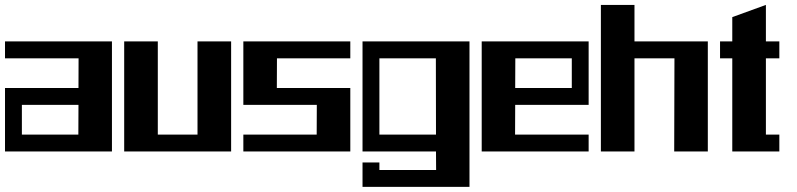

<svg xmlns="http://www.w3.org/2000/svg" viewBox="-20 -605 3182 767"><path d="M293.5 -186H67.4V-67.4H293ZM293.9 -372.1H0V-439.5H427.2V0H0V-253.4H293.5Z M610.4 -67.4H769V-439.5H903.3V0H476.1V-439.5H610.4Z M952.1 -439.5H1379.4V-372.1H1086.4L1085.9 -253.4H1379.4V0H952.1V-67.4H1245.1L1245.6 -186H952.1Z M1428.2 43.9H1495.6V74.2H1722.2L1721.7 0H1428.2V-439.5H1855.5V141.6H1428.2ZM1721.7 -67.4 1721.2 -372.1H1495.6V-67.4Z M2038.1 -253.4H2264.2V-372.1H2038.6ZM2037.6 -67.4H2331.5V0H1904.3V-439.5H2331.5V-186H2038.1Z M2514.6 -372.1V0H2380.4V-585.4H2514.6V-439.5H2807.6V0H2673.3L2674.3 -372.1Z M3039.6 -372.1V-67.4H3093.3V0H2905.3V-372.1H2856.4V-439.5H2905.3V-536.6L3039.6 -585.4V-439.5H3093.3V-372.1Z"/></svg>

Font: Aqlam Corner
Style: Regular
Weight: 400
Designer: Developer/ Husham Jawad
Version: Version 1.00;December 29, 2020;FontCreator 13.0.0.2683 32-bi